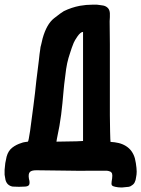

<svg xmlns="http://www.w3.org/2000/svg" viewBox="-26 -745 617 839"><path d="M523.4 -107.4Q539.1 -97.7 548.8 -84Q558.6 -70.3 563.5 -52.7Q568.4 -32.2 570.3 -11.7Q571.3 -2.9 571.3 4.9Q571.3 17.6 568.4 31.2Q567.4 42 562.5 51.8Q558.6 60.5 547.9 66.4Q545.9 68.4 543 69.3Q540 70.3 537.1 71.3Q522.5 73.2 507.8 74.2Q504.9 74.2 502.9 74.2Q490.2 74.2 477.5 71.3Q466.8 69.3 462.9 64.5Q460 59.6 461.9 47.9Q462.9 42 463.9 35.2Q464.8 29.3 464.8 22.5Q464.8 12.7 460.9 8.8Q457 3.9 447.3 2Q443.4 1 440.4 1Q436.5 1 432.6 1Q397.5 1 362.3 1Q326.2 2 291 1Q251 1 211.9 0Q172.9 0 132.8 -1Q111.3 -1 104.5 6.8Q96.7 14.6 100.6 37.1Q101.6 39.1 101.6 41Q102.5 43 102.5 44.9Q104.5 57.6 100.6 63.5Q96.7 69.3 84 70.3Q70.3 71.3 56.6 71.3Q43 71.3 29.3 70.3Q17.6 68.4 8.8 60.5Q1 52.7 -2 41Q-3.9 30.3 -5.9 18.6Q-5.9 11.7 -5.9 4.9Q-5.9 1 -5.9 -2.9Q-4.9 -17.6 -2.9 -32.2Q0 -46.9 2.9 -60.5Q9.8 -85.9 27.3 -99.6Q44.9 -113.3 67.4 -120.1Q74.2 -123 82 -124Q88.9 -125 95.7 -126Q98.6 -126 105.5 -172.9Q112.3 -220.7 120.1 -283.2Q123 -310.5 127 -338.9Q129.9 -366.2 132.8 -392.6Q138.7 -441.4 143.6 -479.5Q147.5 -516.6 149.4 -526.4Q150.4 -540 154.3 -551.8Q157.2 -564.5 160.2 -577.1Q177.7 -639.6 210 -665Q242.2 -690.4 252.9 -696.3Q287.1 -712.9 323.2 -719.7Q350.6 -724.6 378.9 -724.6Q388.7 -724.6 397.5 -724.6Q404.3 -723.6 412.1 -722.7Q418.9 -721.7 425.8 -720.7Q438.5 -717.8 446.3 -709Q453.1 -701.2 454.1 -687.5Q454.1 -678.7 454.1 -669.9Q453.1 -661.1 453.1 -652.3Q453.1 -602.5 454.1 -551.8Q454.1 -501 454.1 -450.2Q454.1 -398.4 454.1 -345.7Q454.1 -293 454.1 -241.2Q455.1 -213.9 455.1 -170.9Q456.1 -127.9 457 -125Q457 -125 457 -125Q475.6 -124 492.2 -120.1Q508.8 -116.2 523.4 -107.4ZM295.9 -557.6Q287.1 -536.1 280.3 -513.7Q272.5 -491.2 267.6 -468.8Q262.7 -446.3 258.8 -410.2Q253.9 -374 252 -350.6Q247.1 -291 241.2 -244.1Q235.4 -197.3 222.7 -138.7Q221.7 -135.7 221.7 -132.8Q221.7 -129.9 220.7 -126Q250 -127 279.3 -127Q307.6 -127 336.9 -128.9Q336.9 -287.1 336.9 -605.5Q326.2 -605.5 312.5 -585.9Q299.8 -567.4 295.9 -557.6Z"/></svg>

Font: KARPATY Font
Style: Regular
Weight: 400
Designer: Inna Sieryk
Version: Version 1.1